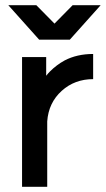

<svg xmlns="http://www.w3.org/2000/svg" viewBox="-20 -720 408 740"><path d="M12 -700 131 -567H249L368 -700H260L190 -629L120 -700ZM65 -500V0H162V-252Q167 -324 218 -370Q268 -415 339 -415V-512Q277 -512 229 -487Q198 -470 173 -445Q169 -441 165 -436.5Q161 -432 158 -428V-500Z"/></svg>

Font: Unageo
Style: Medium
Weight: 500
Designer: Richard Sepsi
Foundry: Richard Sepsi
Version: Version 2.000